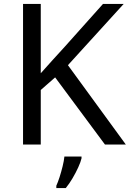

<svg xmlns="http://www.w3.org/2000/svg" viewBox="-20 -734 659 975"><path d="M619 0H513L260 -341L187 -277V0H97V-714H187V-362Q217 -396 248 -430Q279 -464 310 -498L503 -714H608L325 -403ZM394 70Q390 88 377.5 115.5Q365 143 348.5 171Q332 199 314 221H266V209Q274 192 282.5 165.5Q291 139 298 110.5Q305 82 307 61H394Z"/></svg>

Font: Noto Sans Masaram Gondi
Style: Regular
Weight: 400
Designer: Ek Type & Mukund Gokhale
Foundry: Ek Type
Version: Version 1.004; ttfautohint (v1.8.4.7-5d5b)